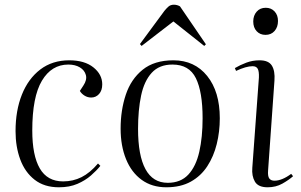

<svg xmlns="http://www.w3.org/2000/svg" viewBox="-20 -781 1279 815"><path d="M274 -525Q339 -525 376.5 -495Q414 -465 414 -423Q414 -397 400.5 -382Q387 -367 367 -367Q352 -367 339 -375Q326 -383 319 -395L334 -418Q350 -442 344.5 -462.5Q339 -483 319 -495Q299 -507 270 -507Q199 -507 158 -438.5Q117 -370 117 -227Q117 -121 149 -66Q181 -11 248 -11Q290 -11 326 -29Q362 -47 396 -87L406 -77Q390 -57 366 -36Q342 -15 308.5 -0.5Q275 14 230 14Q168 14 127 -18Q86 -50 66 -104Q46 -158 46 -224Q46 -312 73 -379.5Q100 -447 151 -486Q202 -525 274 -525Z M686 14Q625 14 581.5 -17.5Q538 -49 515 -105.5Q492 -162 492 -235Q492 -313 514 -379Q536 -445 585.5 -485Q635 -525 716 -525Q806 -525 859.5 -458.5Q913 -392 913 -279Q913 -222 900 -169.5Q887 -117 860 -75.5Q833 -34 790 -10Q747 14 686 14ZM692 -5Q747 -5 779.5 -40Q812 -75 826 -137Q840 -199 840 -279Q840 -391 811.5 -449Q783 -507 712 -507Q656 -507 624 -472Q592 -437 579 -375.5Q566 -314 566 -234Q566 -121 597.5 -63Q629 -5 692 -5ZM854 -593 847 -586 716 -690 581 -586 574 -594 678 -735Q686 -745 695 -753Q704 -761 718 -761Q732 -761 744 -754Z M1055 -690Q1055 -715 1069.5 -731.5Q1084 -748 1108 -748Q1131 -748 1145.5 -732.5Q1160 -717 1160 -692Q1160 -666 1145.5 -649.5Q1131 -633 1107 -633Q1084 -633 1069.5 -648.5Q1055 -664 1055 -690ZM1079 -452Q1080 -478 1074 -489Q1068 -500 1052 -500Q1025 -500 982 -480L977 -492Q999 -505 1025.5 -515Q1052 -525 1082 -525Q1120 -525 1134 -502.5Q1148 -480 1145 -439L1118 -58Q1116 -33 1123 -23.5Q1130 -14 1145 -14Q1177 -14 1216 -43L1224 -33Q1206 -17 1178.5 -1.5Q1151 14 1116 14Q1076 14 1062 -10Q1048 -34 1051 -69Z"/></svg>

Font: Literata 72pt Light
Style: Italic
Weight: 300
Italic angle: -2°
Designer: Latin by Veronika Burian and Jose Scaglione. Greek by Irene Vlachou. Cyrillic by Vera Evstafieva
Foundry: TypeTogether
Version: Version 3.002